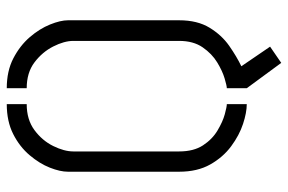

<svg xmlns="http://www.w3.org/2000/svg" viewBox="-162 -583 852 568"><g transform="rotate(-90 264.0 -299.0)"><path d="M362 107 287 5V-54Q294 -54 316 -60.5Q338 -67 363.5 -82.5Q389 -98 408 -125.5Q427 -153 427 -195V-508Q427 -535 410.5 -567.5Q394 -600 363.5 -623Q333 -646 287 -646V-705Q338 -705 375.5 -685.5Q413 -666 438 -637Q463 -608 475.5 -577Q488 -546 488 -524V-195Q488 -141 466 -105Q444 -69 412.5 -47Q381 -25 352 -11L410 74ZM240 5Q215 5 181.5 -6Q148 -17 115.5 -41Q83 -65 61.5 -103Q40 -141 40 -195V-524Q40 -547 52 -577.5Q64 -608 89 -637.5Q114 -667 151.5 -686Q189 -705 240 -705V-646Q194 -646 163 -623Q132 -600 116 -567.5Q100 -535 100 -508V-195Q100 -152 118 -124.5Q136 -97 162 -81.5Q188 -66 210 -60Q232 -54 240 -54Z"/></g></svg>

Font: Stick No Bills Light
Style: Regular
Weight: 300
Version: Version 2.000